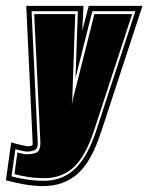

<svg xmlns="http://www.w3.org/2000/svg" viewBox="-39 -613 503 651"><path d="M107 18Q75 18 39.5 11.5Q4 5 -19 -2L-1 -130L25 -123Q30 -122 35 -121Q40 -120 44 -119Q49 -118 52 -117.5Q55 -117 56 -117Q61 -117 65.5 -118Q70 -119 72 -124L50 -593H244L240 -509L262 -593H444L304 -166V-167Q272 -66 224.5 -24Q177 18 107 18ZM110 0Q172 0 215 -40.5Q258 -81 287 -169L420 -575H274L217 -348L225 -575H68L89 -127Q89 -108 77 -103.5Q65 -99 53 -99Q50 -99 43.5 -100Q37 -101 30 -103L13 -107L0 -15Q17 -10 48 -5Q79 0 110 0ZM111 -9Q82 -9 53.5 -13.5Q25 -18 10 -23L20 -96Q23 -95 26 -94.5Q29 -94 32 -93Q43 -90 52 -90Q72 -90 85 -96Q98 -102 98 -129L77 -565H216L206 -276L204 -255L208 -276L281 -565H409L280 -171Q251 -83 211 -46Q171 -9 111 -9Z"/></svg>

Font: Alumni Sans Collegiate One
Style: Italic
Weight: 400
Italic angle: -8°
Designer: Robert E. Leuschke
Foundry: Robert E. Leuschke
Version: Version 1.100